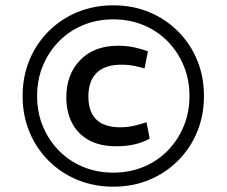

<svg xmlns="http://www.w3.org/2000/svg" viewBox="-20 -703 852 722"><path d="M406 -1Q333.2 -1 271.2 -26.6Q209.2 -52.2 162.7 -98.7Q116.2 -145.2 90.6 -207.2Q65 -269.2 65 -342Q65 -414.8 90.6 -476.8Q116.2 -538.8 162.7 -585.3Q209.2 -631.8 271.2 -657.4Q333.2 -683 406 -683Q478.8 -683 540.8 -657.4Q602.8 -631.8 649.3 -585.3Q695.8 -538.8 721.4 -476.8Q747 -414.8 747 -342Q747 -269.2 721.4 -207.2Q695.8 -145.2 649.3 -98.7Q602.8 -52.2 540.8 -26.6Q478.8 -1 406 -1ZM417.3 -153Q354.2 -153 312.2 -177.1Q270.2 -201.2 249.8 -242.8Q229.3 -284.5 229.3 -336.5Q229.3 -423.3 281.7 -477.2Q334 -531 423.8 -531Q458.3 -531 487.4 -524.4Q516.5 -517.8 536.2 -509.8L523.5 -445.5Q507.5 -450.8 484.6 -455.3Q461.7 -459.7 435.8 -459.7Q374.7 -459.7 343.5 -429.1Q312.3 -398.5 312.3 -339.8Q312.3 -300.5 326.5 -274.5Q340.7 -248.5 367.5 -236.4Q394.3 -224.3 430.8 -224.3Q458.5 -224.3 484.6 -230.2Q510.7 -236 531 -243.5L542.8 -181.7Q515 -166.2 483.7 -159.6Q452.5 -153 417.3 -153ZM406 -53.8Q467.3 -53.8 519.7 -75.5Q572 -97.2 610.6 -136.6Q649.2 -176 670.8 -228.3Q692.5 -280.7 692.5 -342Q692.5 -403.3 670.8 -455.7Q649.2 -508 610.6 -547.4Q572 -586.8 519.7 -608.5Q467.3 -630.2 406 -630.2Q344.7 -630.2 292.3 -608.5Q240 -586.8 201.4 -547.4Q162.8 -508 141.2 -455.7Q119.5 -403.3 119.5 -342Q119.5 -280.7 141.2 -228.3Q162.8 -176 201.4 -136.6Q240 -97.2 292.3 -75.5Q344.7 -53.8 406 -53.8Z"/></svg>

Font: Murecho Thin
Style: Regular
Weight: 100
Designer: Neil Summerour
Foundry: Positype
Version: Version 1.010